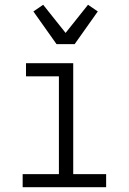

<svg xmlns="http://www.w3.org/2000/svg" viewBox="-20 -785 540 805"><path d="M75 0V-55H227V-465H89V-520H287V-55H425V0ZM217 -600 120 -737 161 -765 255 -647 349 -765 390 -737 293 -600Z"/></svg>

Font: Iosevka Fixed SS04 Light
Style: Regular
Weight: 300
Monospace: yes
Designer: Belleve Invis
Foundry: Belleve Invis
Version: Version 32.5.0